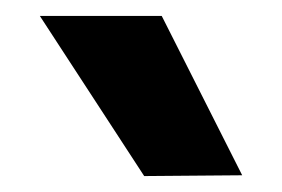

<svg xmlns="http://www.w3.org/2000/svg" viewBox="-20 -834 354 241"><path d="M30 -814H183L284 -614L161 -613Z"/></svg>

Font: Be Vietnam ExtraBold
Style: Regular
Weight: 800
Designer: Gabriel Lam
Foundry: TypeRant
Version: Version 4.000